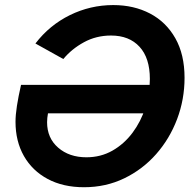

<svg xmlns="http://www.w3.org/2000/svg" viewBox="-20 -748 777 776"><path d="M319.7 8.7Q235.1 8.7 172.8 -24.6Q110.6 -57.9 76.6 -117.5Q42.7 -177.1 42.7 -255.8Q42.7 -283 48.4 -320Q54.1 -357 65 -405H624.8L602.7 -289.9H173.9Q172.1 -280.8 171.2 -271.4Q170.3 -262 170.3 -254Q170.3 -190 215.1 -151.2Q259.9 -112.3 329.2 -112.3Q387.2 -112.3 434.5 -139.2Q481.7 -166.1 515.5 -211.3Q549.4 -256.5 567.5 -313.1Q585.7 -369.8 585.7 -428.8Q585.7 -513.5 544 -558.9Q502.3 -604.4 428.8 -604.4Q368.8 -604.4 319.1 -577.2Q269.4 -550 235.9 -509.4L123.2 -572.2Q179.9 -646.2 262.5 -686.9Q345.2 -727.5 437.7 -727.5Q521.2 -727.5 586.4 -693.3Q651.5 -659.1 688.7 -593.3Q725.9 -527.6 725.9 -433.7Q725.9 -346.2 695.8 -266.6Q665.7 -187 611 -125Q556.3 -63 482 -27.2Q407.7 8.7 319.7 8.7Z"/></svg>

Font: Reddit Sans
Style: Italic
Weight: 400
Italic angle: -11.25°
Designer: Stephen Hutchings
Version: Version 1.013